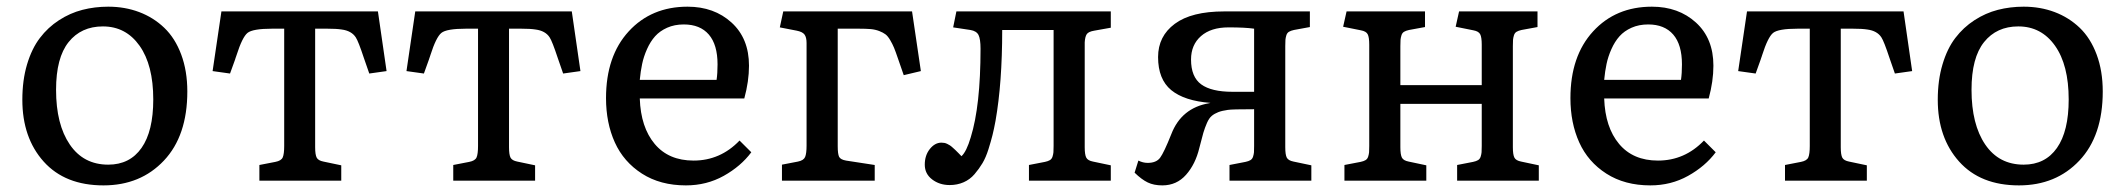

<svg xmlns="http://www.w3.org/2000/svg" viewBox="-20 -541 6363 575"><path d="M290 14.2Q174.8 14.2 110.8 -57.1Q46.9 -128.4 46.9 -242.2Q46.9 -300.8 61 -348.1Q75.2 -395.5 99.4 -427.2Q123.5 -459 156.7 -480.5Q189.9 -502 226.8 -511.5Q263.7 -521 304.2 -521Q354 -521 396.7 -504.9Q439.5 -488.8 471.9 -457.8Q504.4 -426.8 522.7 -377.7Q541 -328.6 541 -267.1Q541 -134.3 470.9 -60.1Q400.9 14.2 290 14.2ZM304.2 -47.9Q368.7 -47.9 403.8 -97.9Q439 -147.9 439 -243.2Q439 -346.2 397.9 -404.1Q356.9 -461.9 288.1 -461.9Q223.1 -461.9 185.5 -415Q147.9 -368.2 147.9 -272Q147.9 -168.5 189 -108.2Q230 -47.9 304.2 -47.9Z M756.8 0V-46.9L804.7 -56.2Q822.3 -59.6 826.7 -69.6Q831.1 -79.6 831.1 -104V-455.1H794.9Q736.8 -455.1 721.2 -442.4Q705.6 -429.7 688.5 -376Q687.5 -373 687 -371.6Q686.5 -370.1 685.5 -367.4Q684.6 -364.7 684.1 -362.8L668.9 -320.8L616.7 -328.1L643.1 -506.8H1111.8L1137.7 -328.1L1085.9 -320.8L1069.8 -367.2Q1053.2 -417.5 1045.4 -429.2Q1032.7 -448.7 1003.4 -452.6Q987.8 -455.1 960 -455.1H923.8V-100.1Q923.8 -77.6 928.5 -68.8Q933.1 -60.1 948.7 -57.1L1002 -45.9V0Z M1337.4 0V-46.9L1385.3 -56.2Q1402.8 -59.6 1407.2 -69.6Q1411.6 -79.6 1411.6 -104V-455.1H1375.5Q1317.4 -455.1 1301.8 -442.4Q1286.1 -429.7 1269 -376Q1268.1 -373 1267.6 -371.6Q1267.1 -370.1 1266.1 -367.4Q1265.1 -364.7 1264.6 -362.8L1249.5 -320.8L1197.3 -328.1L1223.6 -506.8H1692.4L1718.3 -328.1L1666.5 -320.8L1650.4 -367.2Q1633.8 -417.5 1626 -429.2Q1613.3 -448.7 1584 -452.6Q1568.4 -455.1 1540.5 -455.1H1504.4V-100.1Q1504.4 -77.6 1509 -68.8Q1513.7 -60.1 1529.3 -57.1L1582.5 -45.9V0Z M2034.2 14.2Q1957.5 14.2 1902.6 -21Q1847.7 -56.2 1821.3 -114.5Q1794.9 -172.9 1794.9 -247.1Q1794.9 -373 1862.8 -447Q1930.7 -521 2039.1 -521Q2118.7 -521 2170.9 -473.4Q2223.1 -425.8 2223.1 -344.2Q2223.1 -297.9 2209 -246.1H1896Q1898.9 -159.7 1940.7 -109.9Q1982.4 -60.1 2057.1 -60.1Q2137.2 -60.1 2194.8 -120.1L2230 -85Q2198.7 -43 2147.5 -14.4Q2096.2 14.2 2034.2 14.2ZM1896 -301.8H2126Q2128.9 -321.3 2128.9 -348.1Q2128.9 -407.2 2102.8 -437.5Q2076.7 -467.8 2027.8 -467.8Q2000 -467.8 1978 -458Q1956.1 -448.2 1941.9 -432.4Q1927.7 -416.5 1917.7 -394Q1907.7 -371.6 1903.1 -349.6Q1898.4 -327.6 1896 -301.8Z M2321.8 0V-47.9L2369.6 -57.1Q2386.7 -60.5 2391.1 -70.8Q2395.5 -81.1 2395.5 -105V-412.1Q2395.5 -429.2 2389.4 -437.5Q2383.3 -445.8 2365.7 -449.2L2315.4 -459L2325.7 -506.8H2711.4L2737.8 -328.1L2686.5 -315.9L2669.4 -365.2Q2662.1 -386.7 2657.5 -397.9Q2652.8 -409.2 2645.8 -421.1Q2638.7 -433.1 2631.8 -438.2Q2625 -443.4 2613.3 -448Q2601.6 -452.6 2587.4 -453.9Q2573.2 -455.1 2551.8 -455.1H2488.8V-103Q2488.8 -80.1 2492.9 -71.5Q2497.1 -63 2513.7 -60.1L2599.6 -46.9V0Z M2824.2 13.2Q2793.5 13.2 2771.5 -3.7Q2749.5 -20.5 2749.5 -47.9Q2749.5 -75.7 2764.6 -94.7Q2779.8 -113.8 2799.3 -113.8Q2804.2 -113.8 2808.3 -113Q2812.5 -112.3 2817.1 -109.9Q2821.8 -107.4 2824.7 -105.7Q2827.6 -104 2833 -99.1Q2838.4 -94.2 2840.8 -92Q2843.3 -89.8 2850.1 -82.8Q2856.9 -75.7 2859.4 -73.2Q2874.5 -86.9 2887.2 -129.9Q2916.5 -224.1 2916.5 -395Q2916.5 -424.3 2910.4 -436.3Q2904.3 -448.2 2886.2 -451.2L2834.5 -459L2844.2 -506.8H3306.6V-458L3257.3 -449.2Q3239.7 -446.3 3234.6 -438.7Q3229.5 -431.2 3228.5 -414.1V-100.1Q3228.5 -77.6 3233.2 -68.8Q3237.8 -60.1 3253.4 -57.1L3306.6 -45.9V0H3061.5V-46.9L3109.4 -56.2Q3118.7 -58.1 3124.3 -61.5Q3129.9 -64.9 3132.1 -72Q3134.3 -79.1 3134.8 -85Q3135.3 -90.8 3135.3 -104V-451.2H2981.4Q2981.4 -292.5 2961.4 -179.2Q2957 -155.3 2952.4 -136.7Q2947.8 -118.2 2940.2 -94Q2932.6 -69.8 2922.4 -52.5Q2912.1 -35.2 2898.4 -19.3Q2884.8 -3.4 2865.7 4.9Q2846.7 13.2 2824.2 13.2Z M3460.9 14.2Q3435.5 14.2 3417.2 5.4Q3398.9 -3.4 3377.9 -23.9L3389.2 -60.1Q3402.8 -53.2 3417 -53.2Q3442.9 -53.2 3454.3 -68.6Q3465.8 -84 3487.8 -139.2Q3518.1 -217.8 3601.1 -231.9L3605 -232.9Q3526.9 -238.8 3487.5 -271.2Q3448.2 -303.7 3448.2 -370.1Q3448.2 -432.6 3498.3 -469.7Q3548.3 -506.8 3646 -506.8H3902.8V-460L3855 -451.2Q3845.7 -449.2 3840.1 -445.8Q3834.5 -442.4 3832.3 -435.1Q3830.1 -427.7 3829.6 -421.9Q3829.1 -416 3829.1 -402.8V-100.1Q3829.1 -77.6 3833.7 -68.8Q3838.4 -60.1 3854 -57.1L3907.2 -45.9V0H3662.1V-46.9L3710 -56.2Q3719.2 -58.1 3724.9 -61.5Q3730.5 -64.9 3732.7 -72Q3734.9 -79.1 3735.4 -85Q3735.8 -90.8 3735.8 -104V-213.9Q3669.4 -213.9 3657.2 -211.9Q3639.6 -209.5 3628.4 -205.1Q3617.2 -200.7 3609.1 -194.1Q3601.1 -187.5 3594.7 -173.1Q3588.4 -158.7 3583.7 -143.1Q3579.1 -127.4 3571.8 -98.1Q3560.1 -49.3 3532 -17.6Q3503.9 14.2 3460.9 14.2ZM3670.9 -266.1H3735.8V-455.1Q3709 -459 3659.2 -459Q3606.4 -459 3576.7 -432.9Q3546.9 -406.7 3546.9 -362.8Q3546.9 -310.5 3577.4 -288.3Q3607.9 -266.1 3670.9 -266.1Z M4006.3 0V-46.9L4054.7 -56.2Q4064 -58.1 4069.6 -61.5Q4075.2 -64.9 4077.4 -72Q4079.6 -79.1 4080.1 -85Q4080.6 -90.8 4080.6 -104V-407.2Q4080.6 -429.7 4075.9 -438.5Q4071.3 -447.3 4055.7 -450.2L4002.4 -460.9L4012.7 -506.8H4247.6V-460L4199.7 -451.2Q4190.4 -449.2 4184.8 -445.8Q4179.2 -442.4 4177 -435.1Q4174.8 -427.7 4174.3 -421.9Q4173.8 -416 4173.8 -402.8V-286.1H4417.5V-407.2Q4417.5 -429.7 4412.8 -438.5Q4408.2 -447.3 4392.6 -450.2L4339.4 -460.9L4349.6 -506.8H4584.5V-460L4536.6 -451.2Q4527.3 -449.2 4521.7 -445.8Q4516.1 -442.4 4513.9 -435.1Q4511.7 -427.7 4511.2 -421.9Q4510.7 -416 4510.7 -402.8V-100.1Q4510.7 -77.6 4515.4 -68.8Q4520 -60.1 4535.6 -57.1L4588.4 -45.9V0H4343.8V-46.9L4391.6 -56.2Q4400.9 -58.1 4406.5 -61.5Q4412.1 -64.9 4414.3 -72Q4416.5 -79.1 4417 -85Q4417.5 -90.8 4417.5 -104V-230H4173.8V-100.1Q4173.8 -77.6 4178.5 -68.8Q4183.1 -60.1 4198.7 -57.1L4251.5 -45.9V0Z M4922.4 14.2Q4845.7 14.2 4790.8 -21Q4735.8 -56.2 4709.5 -114.5Q4683.1 -172.9 4683.1 -247.1Q4683.1 -373 4751 -447Q4818.8 -521 4927.2 -521Q5006.8 -521 5059.1 -473.4Q5111.3 -425.8 5111.3 -344.2Q5111.3 -297.9 5097.2 -246.1H4784.2Q4787.1 -159.7 4828.9 -109.9Q4870.6 -60.1 4945.3 -60.1Q5025.4 -60.1 5083 -120.1L5118.2 -85Q5086.9 -43 5035.6 -14.4Q4984.4 14.2 4922.4 14.2ZM4784.2 -301.8H5014.2Q5017.1 -321.3 5017.1 -348.1Q5017.1 -407.2 4991 -437.5Q4964.8 -467.8 4916 -467.8Q4888.2 -467.8 4866.2 -458Q4844.2 -448.2 4830.1 -432.4Q4815.9 -416.5 4805.9 -394Q4795.9 -371.6 4791.3 -349.6Q4786.6 -327.6 4784.2 -301.8Z M5325.7 0V-46.9L5373.5 -56.2Q5391.1 -59.6 5395.5 -69.6Q5399.9 -79.6 5399.9 -104V-455.1H5363.8Q5305.7 -455.1 5290 -442.4Q5274.4 -429.7 5257.3 -376Q5256.3 -373 5255.9 -371.6Q5255.4 -370.1 5254.4 -367.4Q5253.4 -364.7 5252.9 -362.8L5237.8 -320.8L5185.5 -328.1L5211.9 -506.8H5680.7L5706.5 -328.1L5654.8 -320.8L5638.7 -367.2Q5622.1 -417.5 5614.3 -429.2Q5601.6 -448.7 5572.3 -452.6Q5556.6 -455.1 5528.8 -455.1H5492.7V-100.1Q5492.7 -77.6 5497.3 -68.8Q5502 -60.1 5517.6 -57.1L5570.8 -45.9V0Z M6026.4 14.2Q5911.1 14.2 5847.2 -57.1Q5783.2 -128.4 5783.2 -242.2Q5783.2 -300.8 5797.4 -348.1Q5811.5 -395.5 5835.7 -427.2Q5859.9 -459 5893.1 -480.5Q5926.3 -502 5963.1 -511.5Q6000 -521 6040.5 -521Q6090.3 -521 6133.1 -504.9Q6175.8 -488.8 6208.3 -457.8Q6240.7 -426.8 6259 -377.7Q6277.3 -328.6 6277.3 -267.1Q6277.3 -134.3 6207.3 -60.1Q6137.2 14.2 6026.4 14.2ZM6040.5 -47.9Q6105 -47.9 6140.1 -97.9Q6175.3 -147.9 6175.3 -243.2Q6175.3 -346.2 6134.3 -404.1Q6093.3 -461.9 6024.4 -461.9Q5959.5 -461.9 5921.9 -415Q5884.3 -368.2 5884.3 -272Q5884.3 -168.5 5925.3 -108.2Q5966.3 -47.9 6040.5 -47.9Z"/></svg>

Font: Literata Book
Style: Regular
Weight: 400
Designer: Latin by Veronika Burian and Jose Scaglione. Greek by Irene Vlachou. Cyrillic by Vera Evstafieva
Foundry: TypeTogether
Version: Version 2.003;PS 002.003;hotconv 1.0.88;makeotf.lib2.5.64775